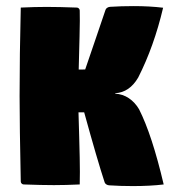

<svg xmlns="http://www.w3.org/2000/svg" viewBox="-20 -611 562 636"><path d="M44.9 -293Q44.9 -429.7 48.8 -585.9Q95.2 -588.1 134.3 -588.1Q174.6 -588.1 234.4 -585.9Q238.3 -585.9 241.2 -583Q244.1 -580.1 244.1 -576.2Q244.4 -564.7 244.4 -541.7Q244.4 -517.3 240.7 -380.6Q244.1 -380.6 251.3 -380.7Q258.5 -380.9 262.2 -380.9Q271.2 -408.2 294.7 -476Q318.1 -543.7 329.6 -578.6Q331.1 -582.8 335.4 -585.4Q339.8 -588.1 344.5 -588.4Q381.3 -590.8 422.9 -590.8Q475.3 -590.8 520.3 -585.4Q490.2 -457.3 437.7 -354Q408.9 -304.9 361.6 -302.2V-300.8Q386.5 -299.3 406.7 -285.8Q427 -272.2 440.7 -249Q483.6 -164.3 522.2 0Q477.3 5.4 419.9 5.4Q378.4 5.4 341.6 2.9Q336.9 2.7 332.5 0Q328.1 -2.7 326.7 -6.8Q302.7 -79.8 258.8 -239H240Q240.2 -231 242.4 -155.9Q244.6 -80.8 244.6 -41.7Q244.6 -27.8 244.1 0Q197.8 2.2 158.7 2.2Q118.4 2.2 58.6 0Q54.7 0 51.8 -2.9Q48.8 -5.9 48.8 -9.8Q44.9 -193.4 44.9 -293Z"/></svg>

Font: Digitalt
Style: Medium
Weight: 500
Designer: gluk
Foundry: gluk
Version: Version 0.60